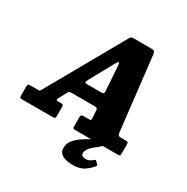

<svg xmlns="http://www.w3.org/2000/svg" viewBox="-267 -941 1306 1343"><g transform="rotate(30 385.5 -270.0)"><path d="M-53.5 -22.5V-93.5Q-53.5 -105 -49.8 -109.2Q-46 -113.5 -33.5 -113.5H29Q42.5 -113.5 45.2 -118Q48 -122.5 53 -130.5L398 -741.5Q404.5 -752.5 409 -756.2Q413.5 -760 431.5 -760H567Q589.5 -760 595.2 -754.8Q601 -749.5 604 -732L672 -138Q674 -123.5 679 -118.5Q684 -113.5 702.5 -113.5H737.5Q749.5 -113.5 754.2 -110.5Q759 -107.5 759 -94.5V-21Q759 -7.5 755.2 -3.8Q751.5 0 738 0H395Q382 0 378.8 -3.8Q375.5 -7.5 375.5 -20.5V-89.5Q375.5 -104.5 379.5 -109Q383.5 -113.5 398.5 -113.5H437.5Q453.5 -113.5 456 -117.2Q458.5 -121 458 -135L454 -192.5Q452.5 -207 446.2 -209.8Q440 -212.5 422.5 -212.5H252Q235 -212.5 228.5 -210.8Q222 -209 216.5 -198.5L181.5 -133.5Q175.5 -121.5 177.5 -117.5Q179.5 -113.5 196.5 -113.5H217Q228 -113.5 231.5 -109.2Q235 -105 235 -93V-22Q235 -7.5 231.2 -3.8Q227.5 0 213 0H-28.5Q-45 0 -49.2 -3.2Q-53.5 -6.5 -53.5 -22.5ZM397.5 -530.5 298 -348.5Q291 -335.5 289.8 -327.2Q288.5 -319 313 -319H416.5Q436 -319 440.2 -324.2Q444.5 -329.5 443 -345L430.5 -531Q428.5 -546.5 427.8 -554.8Q427 -563 421.5 -563Q416.5 -563 410.8 -553.2Q405 -543.5 397.5 -530.5ZM501 220.5Q444.5 220.5 413.5 200.8Q382.5 181 387 137Q389.5 107.5 410.2 83Q431 58.5 461.2 37.8Q491.5 17 522.5 0.2Q553.5 -16.5 577 -30Q586 -35.5 596.8 -31.2Q607.5 -27 610 -24Q619.5 -14.5 622.2 -9.8Q625 -5 617.5 1.5Q603 14.5 582.8 30Q562.5 45.5 545.5 63Q528.5 80.5 523.5 101Q515 139 559 139Q577.5 139 590.5 132Q603.5 125 613.5 115.5Q623 106.5 629 112L649.5 132Q653.5 135 653 137.5Q652.5 140 648.5 146Q627 173 592.8 196.8Q558.5 220.5 501 220.5Z"/></g></svg>

Font: Besley* Narrow Heavy
Style: Italic
Weight: 800
Width: 4
Italic angle: -13°
Designer: Owen Earl
Foundry: indestructible type*
Version: Version 3.000; ttfautohint (v1.8.3)